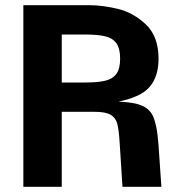

<svg xmlns="http://www.w3.org/2000/svg" viewBox="-20 -720 702 740"><path d="M70 -700H325Q374 -700 433.5 -686Q493 -672 542 -626Q591 -580 591 -494Q591 -392 516.5 -354.5Q442 -317 305 -317V-332Q441 -332 494 -322.5Q547 -313 566 -279.5Q585 -246 591 -160L602 0H452L441 -173Q438 -220 432 -243Q426 -266 406.5 -277.5Q387 -289 346 -289H218V0H70ZM443 -494Q443 -534 428 -554Q413 -574 384 -580.5Q355 -587 305 -587H218V-402H305Q355 -402 384 -408.5Q413 -415 428 -434.5Q443 -454 443 -494Z"/></svg>

Font: Uncut Sans VF
Style: Regular
Weight: 400
Designer: Kasper Nordkvist
Foundry: Uncut Type
Version: Version 1.100;FEAKit 1.0